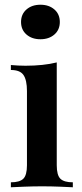

<svg xmlns="http://www.w3.org/2000/svg" viewBox="-20 -792 348 812"><path d="M151 -772Q187 -772 210 -752Q233 -732 233 -699Q233 -666 210 -646Q187 -626 151 -626Q115 -626 92 -646Q69 -666 69 -699Q69 -732 92 -752Q115 -772 151 -772ZM220 -528V-93Q220 -51 235.5 -36Q251 -21 288 -21V0Q270 -1 233 -2.5Q196 -4 158 -4Q121 -4 83 -2.5Q45 -1 26 0V-21Q63 -21 78.5 -36Q94 -51 94 -93V-407Q94 -453 79.5 -474.5Q65 -496 26 -496V-517Q58 -514 88 -514Q125 -514 158.5 -517.5Q192 -521 220 -528Z"/></svg>

Font: Playfair Display SemiBold
Style: Regular
Weight: 600
Designer: Claus Eggers Sørensen
Foundry: Claus Eggers Sørensen
Version: Version 1.203